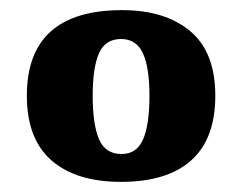

<svg xmlns="http://www.w3.org/2000/svg" viewBox="-20 -739 477 379"><path d="M219 -380Q130 -380 81.5 -422.5Q33 -465 33 -550Q33 -719 221 -719Q306 -719 355.5 -677.5Q405 -636 405 -550Q405 -465 357.5 -422.5Q310 -380 219 -380ZM220 -435Q250 -435 262.5 -464Q275 -493 275 -550Q275 -606 262 -634Q249 -662 219 -662Q188 -662 175.5 -634Q163 -606 163 -550Q163 -493 175.5 -464Q188 -435 220 -435Z"/></svg>

Font: Noto Serif Armenian SemiCondensed Black
Style: Regular
Weight: 900
Width: 4
Designer: Monotype Design Team
Foundry: Monotype Imaging Inc.
Version: Version 2.008; ttfautohint (v1.8.4.7-5d5b)